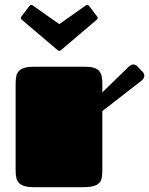

<svg xmlns="http://www.w3.org/2000/svg" viewBox="-20 -777 619 797"><path d="M44.9 -432.1Q44.9 -448.7 47.9 -461.7Q50.8 -474.6 59.1 -482.9Q67.4 -491.2 82 -495.6Q96.7 -500 120.1 -500H334Q356.4 -500 370.1 -495.6Q383.8 -491.2 391.6 -482.4Q399.4 -473.6 402.1 -460.4Q404.8 -447.3 404.8 -429.7V-393.6L513.2 -499Q523.9 -509.3 533.2 -509.3Q538.6 -509.3 542.7 -507.1Q546.9 -504.9 549.8 -502L571.8 -479Q579.1 -471.7 579.1 -462.9Q579.1 -457.5 575.9 -451.9Q572.8 -446.3 565.9 -440.9L404.8 -315.9V-68.8Q404.8 -51.8 402.3 -38.8Q399.9 -25.9 391.6 -17.3Q383.3 -8.8 367.7 -4.4Q352.1 0 325.2 0H120.1Q96.7 0 82 -4.4Q67.4 -8.8 59.1 -17.1Q50.8 -25.4 47.9 -38.1Q44.9 -50.8 44.9 -67.9ZM335.4 -753.9Q337.4 -754.9 338.9 -755.9Q340.3 -756.8 341.8 -756.8Q346.2 -756.8 350.1 -752L382.8 -709Q385.7 -705.1 385.7 -702.1Q385.7 -698.2 381.3 -694.8L232.9 -568.8Q231.4 -567.9 230 -566.9Q228.5 -565.9 226.1 -565.9Q223.6 -565.9 222.2 -566.9Q220.7 -567.9 219.2 -568.8L70.8 -694.8Q66.4 -698.2 66.4 -702.1Q66.4 -705.1 69.3 -709L102.1 -752Q104.5 -754.9 106.2 -755.9Q107.9 -756.8 110.4 -756.8Q111.8 -756.8 113.3 -755.9Q114.7 -754.9 116.7 -753.9L226.1 -676.8Z"/></svg>

Font: Fascinate Cyrillic
Style: Regular
Weight: 900
Designer: Denis Ignatov
Foundry: Astigmatic (AOETI)
Version: Version 1.00 November 30, 2018, initial release